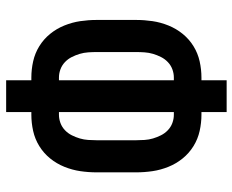

<svg xmlns="http://www.w3.org/2000/svg" viewBox="-88 -688 775 640"><g transform="rotate(-90 300.0 -367.5)"><path d="M247 0V-84H238Q211 -84 184 -90Q157 -96 133.5 -110.5Q110 -125 92.5 -146.5Q75 -168 64.5 -194Q54 -220 50 -247Q46 -274 46 -302V-433Q46 -461 50 -488Q54 -515 64.5 -541Q75 -567 92.5 -588.5Q110 -610 133.5 -624.5Q157 -639 184 -645Q211 -651 238 -651H247V-735H353V-651H362Q389 -651 416 -645Q443 -639 466.5 -624.5Q490 -610 507.5 -588.5Q525 -567 535.5 -541Q546 -515 550 -488Q554 -461 554 -433V-302Q554 -274 550 -247Q546 -220 535.5 -194Q525 -168 507.5 -146.5Q490 -125 466.5 -110.5Q443 -96 416 -90Q389 -84 362 -84H353V0ZM238 -176H247V-559H238Q224 -559 210.5 -554Q197 -549 186.5 -539Q176 -529 169.5 -516Q163 -503 159 -489.5Q155 -476 154 -461.5Q153 -447 153 -433V-302Q153 -288 154 -273.5Q155 -259 159 -245.5Q163 -232 169.5 -219Q176 -206 186.5 -196Q197 -186 210.5 -181Q224 -176 238 -176ZM353 -176H362Q376 -176 389.5 -181Q403 -186 413.5 -196Q424 -206 430.5 -219Q437 -232 441 -245.5Q445 -259 446 -273.5Q447 -288 447 -302V-433Q447 -447 446 -461.5Q445 -476 441 -489.5Q437 -503 430.5 -516Q424 -529 413.5 -539Q403 -549 389.5 -554Q376 -559 362 -559H353Z"/></g></svg>

Font: Iosevka SS04 Semibold Extended
Style: Regular
Weight: 600
Width: 7
Monospace: yes
Designer: Belleve Invis
Foundry: Belleve Invis
Version: Version 19.0.0; ttfautohint (v1.8.4)